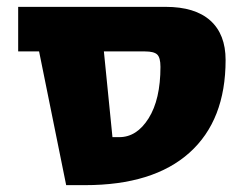

<svg xmlns="http://www.w3.org/2000/svg" viewBox="-20 -540 711 560"><path d="M94 -390H33V-520H463Q549 -520 593.5 -480Q638 -440 638 -365Q638 -189 532.5 -94.5Q427 0 228 0H173ZM283 -390 308 -140H328Q379 -140 413.5 -195Q448 -250 448 -345Q448 -372 438.5 -381Q429 -390 403 -390Z"/></svg>

Font: M PLUS 1p Black
Style: Regular
Weight: 900
Version: Version 1.061